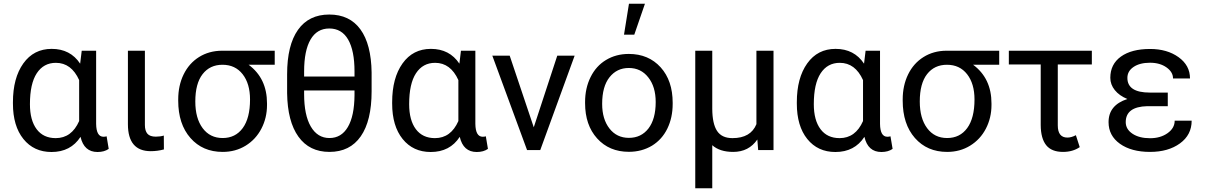

<svg xmlns="http://www.w3.org/2000/svg" viewBox="-20 -798 6406 1021"><path d="M139.2 -244.1Q139.2 -158.7 174.8 -111.1Q210.4 -63.5 276.4 -63.5Q360.8 -63.5 400.9 -154.3V-372.1Q359.4 -463.9 277.3 -463.9Q211.9 -463.9 175.5 -408.4Q139.2 -353 139.2 -244.1ZM491.2 -528.3V-139.2Q492.2 -70.8 530.3 -70.8Q539.6 -70.8 546.9 -73.2L558.1 -6.3Q534.7 10.3 498.5 10.3Q426.8 10.3 408.2 -70.3Q356 10.3 253.9 10.3Q160.2 10.3 104.5 -58.8Q48.8 -127.9 48.8 -247.1V-254.4Q48.8 -383.3 104 -460.7Q159.2 -538.1 254.9 -538.1Q354 -538.1 406.2 -459.5L414.6 -528.3Z M750.5 -528.3V-133.3Q750.5 -102.5 763.9 -86.9Q777.3 -71.3 808.6 -71.3Q832 -71.3 851.1 -77.1L851.6 -3.4Q817.4 5.9 781.7 5.9Q660.2 5.9 660.2 -137.7V-528.3Z M1018.6 -258.3Q1018.6 -168.9 1057.6 -116.5Q1096.7 -64 1164.1 -64Q1231.9 -64 1270.8 -116.9Q1309.6 -169.9 1309.6 -269Q1309.6 -353 1270.3 -403.3Q1231 -453.6 1163.1 -453.6Q1096.2 -453.6 1057.4 -403.8Q1018.6 -354 1018.6 -258.3ZM1440.9 -453.6H1302.2Q1399.9 -381.3 1399.9 -248V-239.7Q1399.9 -171.4 1370.1 -114Q1340.3 -56.6 1286.4 -23.4Q1232.4 9.8 1164.1 9.8Q1057.6 9.8 992.7 -64.2Q927.7 -138.2 927.7 -262.7V-269Q927.7 -343.3 956.5 -402.3Q985.4 -461.4 1038.3 -494.6Q1091.3 -527.8 1159.7 -528.3H1440.9Z M1865.2 -316.9H1597.2V-297.9Q1597.2 -186 1632.8 -125Q1668.5 -64 1731.9 -64Q1795.4 -64 1829.8 -122.6Q1864.3 -181.2 1865.2 -292ZM1597.2 -391.1H1865.2V-418Q1865.2 -528.8 1831.3 -587.6Q1797.4 -646.5 1731 -646.5Q1665.5 -646.5 1631.3 -587.6Q1597.2 -528.8 1597.2 -418ZM1956.1 -312.5Q1956.1 -155.8 1898.4 -73Q1840.8 9.8 1731.9 9.8Q1625 9.8 1566.9 -71.3Q1508.8 -152.3 1506.8 -302.7V-402.8Q1506.8 -557.6 1564.5 -639.2Q1622.1 -720.7 1731 -720.7Q1839.4 -720.7 1896.7 -641.6Q1954.1 -562.5 1956.1 -412.6Z M2155.8 -244.1Q2155.8 -158.7 2191.4 -111.1Q2227.1 -63.5 2293 -63.5Q2377.4 -63.5 2417.5 -154.3V-372.1Q2376 -463.9 2293.9 -463.9Q2228.5 -463.9 2192.1 -408.4Q2155.8 -353 2155.8 -244.1ZM2507.8 -528.3V-139.2Q2508.8 -70.8 2546.9 -70.8Q2556.2 -70.8 2563.5 -73.2L2574.7 -6.3Q2551.3 10.3 2515.1 10.3Q2443.4 10.3 2424.8 -70.3Q2372.6 10.3 2270.5 10.3Q2176.8 10.3 2121.1 -58.8Q2065.4 -127.9 2065.4 -247.1V-254.4Q2065.4 -383.3 2120.6 -460.7Q2175.8 -538.1 2271.5 -538.1Q2370.6 -538.1 2422.9 -459.5L2431.2 -528.3Z M2690.9 -500.5 2818.4 -121.1 2942.9 -500.5 2943.4 -502H2944.8H3032.7H3035.6L3034.7 -499L2853.5 -1.5L2852.5 0H2851.1H2784.2H2782.7L2782.2 -1.5L2599.1 -499L2597.7 -502H2601.1H2688.5H2690.4Z M3182.1 -245.6Q3182.1 -164.1 3221.2 -114.3Q3259.8 -64.9 3324.2 -64.9Q3389.6 -64.9 3428.2 -114.7Q3466.8 -165 3466.8 -255.4Q3466.8 -336.9 3427.2 -386.7Q3388.2 -436.5 3323.7 -436.5Q3260.3 -436.5 3221.2 -387.2Q3182.1 -337.9 3182.1 -245.6ZM3091.3 -249.5V-255.4Q3091.3 -329.1 3120.6 -388.2Q3149.9 -447.3 3202.6 -479Q3255.9 -511.2 3323.7 -511.2Q3428.7 -511.2 3493.2 -439.9Q3557.1 -369.1 3557.1 -251.5V-245.6Q3557.1 -172.4 3528.8 -114.3Q3500.5 -56.2 3447.3 -23.4Q3420.4 -7.3 3389.6 1Q3358.9 9.3 3324.2 9.3Q3219.7 9.3 3155.3 -62Q3091.3 -132.8 3091.3 -249.5ZM3324.7 -778.3H3409.7L3353 -613.8H3298.3Z M3767.6 -528.3V-219.2Q3768.1 -139.6 3793.2 -101.6Q3818.4 -63.5 3875 -63.5Q3972.2 -63.5 4002.4 -137.7V-528.3H4093.3V0H4011.7L4007.3 -56.2Q3961.9 9.8 3878.9 9.8Q3807.1 9.8 3767.6 -25.9V203.1H3677.2V-528.3Z M4307.6 -244.1Q4307.6 -158.7 4343.3 -111.1Q4378.9 -63.5 4444.8 -63.5Q4529.3 -63.5 4569.3 -154.3V-372.1Q4527.8 -463.9 4445.8 -463.9Q4380.4 -463.9 4344 -408.4Q4307.6 -353 4307.6 -244.1ZM4659.7 -528.3V-139.2Q4660.6 -70.8 4698.7 -70.8Q4708 -70.8 4715.3 -73.2L4726.6 -6.3Q4703.1 10.3 4667 10.3Q4595.2 10.3 4576.7 -70.3Q4524.4 10.3 4422.4 10.3Q4328.6 10.3 4272.9 -58.8Q4217.3 -127.9 4217.3 -247.1V-254.4Q4217.3 -383.3 4272.5 -460.7Q4327.6 -538.1 4423.3 -538.1Q4522.5 -538.1 4574.7 -459.5L4583 -528.3Z M4871.1 -258.3Q4871.1 -168.9 4910.2 -116.5Q4949.2 -64 5016.6 -64Q5084.5 -64 5123.3 -116.9Q5162.1 -169.9 5162.1 -269Q5162.1 -353 5122.8 -403.3Q5083.5 -453.6 5015.6 -453.6Q4948.7 -453.6 4909.9 -403.8Q4871.1 -354 4871.1 -258.3ZM5293.5 -453.6H5154.8Q5252.4 -381.3 5252.4 -248V-239.7Q5252.4 -171.4 5222.7 -114Q5192.9 -56.6 5138.9 -23.4Q5085 9.8 5016.6 9.8Q4910.2 9.8 4845.2 -64.2Q4780.3 -138.2 4780.3 -262.7V-269Q4780.3 -343.3 4809.1 -402.3Q4837.9 -461.4 4890.9 -494.6Q4943.8 -527.8 5012.2 -528.3H5293.5Z M5786.1 -455.1H5605V-131.3Q5605 -66.4 5656.2 -66.4Q5677.2 -66.4 5701.2 -79.1L5721.7 -15.6Q5684.6 9.8 5632.8 9.8Q5571.8 9.8 5543.2 -26.1Q5514.6 -62 5514.2 -133.3V-455.1H5344.7V-528.3H5786.1Z M5966.3 -148.4Q5966.3 -110.8 6002.2 -86.9Q6038.1 -63 6095.7 -63Q6150.9 -63 6188.7 -89.8Q6226.6 -116.7 6226.6 -156.2H6316.9Q6316.9 -80.6 6254.6 -35.4Q6192.4 9.8 6095.7 9.8Q5996.1 9.8 5935.5 -33.4Q5875 -76.7 5875 -148.4Q5875 -239.3 5975.1 -271.5Q5932.1 -289.1 5908.2 -318.8Q5884.3 -348.6 5884.3 -384.3Q5884.3 -456.5 5940.7 -497.1Q5997.1 -537.6 6095.7 -537.6Q6186.5 -537.6 6247.3 -493.9Q6308.1 -450.2 6308.1 -380.9H6217.8Q6217.8 -415 6182.9 -439.7Q6147.9 -464.4 6095.7 -464.4Q6041 -464.4 6008.1 -442.1Q5975.1 -419.9 5975.1 -383.8Q5975.1 -305.7 6094.2 -305.7H6189.9V-233.4H6080.6Q5966.3 -230.5 5966.3 -148.4Z"/></svg>

Font: MAUL
Style: Regular
Weight: 400
Designer: MAUL
Version: Version 1.0; 2020; ttfautohint (v1.8.3)